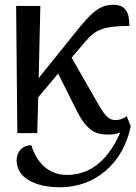

<svg xmlns="http://www.w3.org/2000/svg" viewBox="-20 -561 571 809"><path d="M53 0H137L141 -151L225 -251L301 -99C348 -5 385 6 439 6C456 6 472 3 487 -3C428 131 347 176 261 176C166 176 125 96 112 51C73 51 50 80 50 114C50 185 121 228 234 228C378 228 498 131 531 -29L514 -71C498 -60 482 -55 468 -55C442 -55 426 -66 393 -124L282 -318L337 -383C384 -439 417 -450 525 -452C525 -504 513 -541 457 -541C395 -541 359 -500 295 -421L143 -232L150 -536H48Z"/></svg>

Font: Noto Serif
Style: Regular
Weight: 400
Designer: Monotype Design Team
Foundry: Monotype Imaging Inc.
Version: Version 2.015